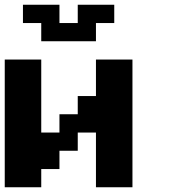

<svg xmlns="http://www.w3.org/2000/svg" viewBox="-20 -789 732 809"><path d="M0 0V-538.1H153.8V-230.5H230.5V-307.6H307.6V-384.3H384.3V-538.1H538.1V0H384.3V-230.5H307.6V-153.8H230.5V-76.7H153.8V0ZM153.8 -615.2V-691.9H76.7V-769H230.5V-691.9H307.6V-769H461.4V-691.9H384.3V-615.2Z"/></svg>

Font: Good Old DOS
Style: Regular
Weight: 400
Designer: Vasily Draigo
Foundry: Vasily Draigo
Version: 1.0